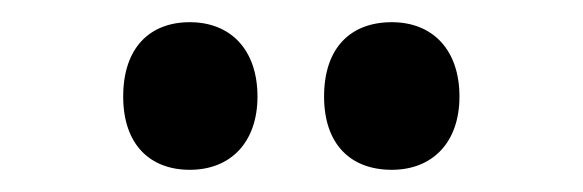

<svg xmlns="http://www.w3.org/2000/svg" viewBox="-20 -768 525 173"><path d="M91 -681C91 -638 115 -615 151 -615C188 -615 212 -640 212 -681C212 -723 188 -748 151 -748C115 -748 91 -725 91 -681ZM272 -681C272 -639 295 -615 333 -615C370 -615 394 -640 394 -681C394 -723 370 -748 333 -748C296 -748 272 -725 272 -681Z"/></svg>

Font: Noto Sans Lao Looped ExtraCondensed
Style: Bold
Weight: 700
Width: 2
Designer: Mark Frömberg, Ben Mitchell
Foundry: The Fontpad Ltd
Version: Version 1.002